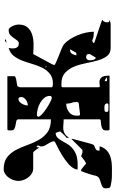

<svg xmlns="http://www.w3.org/2000/svg" viewBox="186 -794 627 1041"><g transform="rotate(-90 499.5 -273.5)"><path d="M893 13H760Q731 13 716 -7Q701 -27 692.5 -56.5Q684 -86 677.5 -120.5Q671 -155 659 -184.5Q647 -214 625.5 -234Q604 -254 566 -254Q564 -254 555.5 -254Q547 -254 547 -247V-53Q547 -44 557 -46Q567 -48 578.5 -47.5Q590 -47 600 -37Q610 -27 610 7H320Q313 7 313 -2Q313 -11 313 -13Q313 -27 322.5 -32Q332 -37 343 -38.5Q354 -40 363.5 -40.5Q373 -41 373 -47V-242Q356 -242 342.5 -243.5Q329 -245 317 -243.5Q305 -242 294.5 -235.5Q284 -229 273 -213V-227Q276 -228 281 -232.5Q286 -237 291 -242.5Q296 -248 300.5 -253Q305 -258 307 -260Q308 -263 304 -272.5Q300 -282 300 -285Q284 -285 274.5 -276Q265 -267 257.5 -254Q250 -241 241.5 -225.5Q233 -210 219 -197Q205 -184 183.5 -175Q162 -166 127 -166Q124 -166 113.5 -166Q103 -166 100 -167Q105 -193 129.5 -214.5Q154 -236 182 -252.5Q210 -269 232 -279.5Q254 -290 254 -293Q254 -303 249.5 -311.5Q245 -320 240 -328Q235 -336 230.5 -344.5Q226 -353 226 -364Q226 -370 228.5 -372.5Q231 -375 231 -384Q228 -384 226.5 -386.5Q225 -389 224 -390Q223 -391 222.5 -388Q222 -385 220 -373Q220 -374 216.5 -379.5Q213 -385 208.5 -391Q204 -397 199.5 -402Q195 -407 193 -407H107Q92 -407 79.5 -414.5Q67 -422 58 -434Q49 -446 44 -460Q39 -474 39 -487Q39 -499 43.5 -513Q48 -527 56.5 -539Q65 -551 77 -559Q89 -567 103 -567Q144 -567 168 -548Q192 -529 207 -500.5Q222 -472 233.5 -439Q245 -406 261 -377.5Q277 -349 302.5 -330Q328 -311 373 -311V-487Q373 -496 363.5 -498.5Q354 -501 343 -502.5Q332 -504 322.5 -508.5Q313 -513 313 -527Q313 -529 313 -538Q313 -547 320 -547H607V-507Q607 -506 601.5 -503.5Q596 -501 593 -500L553 -493L547 -480V-307Q547 -302 555 -301Q563 -300 566 -300Q599 -300 619 -316Q639 -332 651.5 -356Q664 -380 672.5 -409.5Q681 -439 691 -465.5Q701 -492 717 -512.5Q733 -533 760 -540Q758 -532 757.5 -522Q757 -512 759 -504Q761 -496 767 -490.5Q773 -485 784 -485Q794 -485 800.5 -493.5Q807 -502 814 -512.5Q821 -523 830.5 -531.5Q840 -540 857 -540Q864 -540 869.5 -533.5Q875 -527 879 -518.5Q883 -510 885 -501Q887 -492 887 -487Q887 -454 870.5 -436.5Q854 -419 830 -412Q806 -405 778 -405Q750 -405 727 -407L673 -307Q672 -304 669.5 -299Q667 -294 667 -293Q667 -290 682 -283Q697 -276 716.5 -268.5Q736 -261 754.5 -253.5Q773 -246 780 -240Q795 -227 807.5 -207.5Q820 -188 829 -166Q838 -144 843 -121Q848 -98 848 -78L820 -80Q818 -80 810 -83.5Q802 -87 800 -87Q798 -87 793 -84.5Q788 -82 787 -80Q786 -79 786 -77Q786 -76 803 -70.5Q820 -65 842 -57.5Q864 -50 885 -43Q906 -36 913 -33Q899 -24 899 -6Q899 0 901.5 3.5Q904 7 913 7ZM807 -560Q805 -555 801.5 -554Q798 -553 793 -553H787Q788 -554 793 -556.5Q798 -559 800 -560ZM494 -473Q494 -478 491.5 -482.5Q489 -487 483 -487Q475 -487 468.5 -481.5Q462 -476 457.5 -468Q453 -460 450.5 -451.5Q448 -443 448 -436Q463 -436 478.5 -446.5Q494 -457 494 -473ZM500 -317Q500 -334 489 -347Q478 -360 462.5 -369Q447 -378 429 -382.5Q411 -387 397 -387H393Q392 -386 389.5 -383.5Q387 -381 387 -380Q387 -372 400.5 -359.5Q414 -347 432 -335Q450 -323 467 -314.5Q484 -306 490 -306Q493 -306 493 -307Q499 -309 500 -313ZM660 -340H653L660 -333ZM460 -160Q465 -161 466 -165.5Q467 -170 467 -173Q467 -188 462.5 -199Q458 -210 458 -228Q432 -228 412.5 -213Q393 -198 393 -173Q393 -172 393 -162.5Q393 -153 400 -153ZM747 -207Q734 -207 727.5 -195Q721 -183 720 -173H733L753 -207ZM240 -93Q237 -80 230.5 -76.5Q224 -73 218 -71Q212 -69 207.5 -65Q203 -61 203 -47H227Q220 -24 207 -11Q194 2 177 9Q160 16 140 18Q120 20 101 20Q75 20 57.5 19.5Q40 19 13 13Q2 10 0.5 3Q-1 -4 -1 -13Q-1 -27 8 -32Q17 -37 28.5 -40Q40 -43 51 -48Q62 -53 67 -67Q67 -69 69.5 -79Q72 -89 75.5 -100Q79 -111 82.5 -121Q86 -131 87 -133Q87 -136 90 -141Q93 -146 93 -147H100Q102 -145 107 -141.5Q112 -138 117.5 -133.5Q123 -129 127.5 -125.5Q132 -122 133 -120L147 -127L173 -147Q175 -147 183.5 -143.5Q192 -140 193 -140H207L267 -200V-193ZM727 -107Q727 -114 722 -117Q717 -120 710 -120Q702 -120 697.5 -114Q693 -108 693 -101Q693 -92 695.5 -81.5Q698 -71 707 -67L727 -100ZM460 -7Q456 -18 449.5 -19.5Q443 -21 434 -21Q428 -21 420.5 -20Q413 -19 413 -10Q413 0 422 0.5Q431 1 437 1Q440 1 449.5 1Q459 1 460 -7ZM600 -7Q597 -12 591 -15Q585 -18 580 -20V-7Z"/></g></svg>

Font: Genkaimincho
Style: Regular
Weight: 800
Designer: Dr. Ken Lunde (project architect, glyph set definition & overall production); Masataka HATTORI \u670D \u90E8 \u6B63 \u8C
Foundry: Adobe Systems Incorporated
Version: Version 1.00